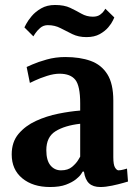

<svg xmlns="http://www.w3.org/2000/svg" viewBox="-20 -740 553 771"><path d="M327 -591Q295 -591 270.5 -603Q246 -615 223 -627Q200 -639 172 -639Q154 -639 141 -627.5Q128 -616 121 -605Q114 -594 114 -594L78 -630Q78 -630 85 -643.5Q92 -657 107 -675Q122 -693 145.5 -706.5Q169 -720 201 -720Q238 -720 262 -708.5Q286 -697 307 -685Q328 -673 353 -673Q371 -673 382 -681Q393 -689 398 -697Q403 -705 403 -705L439 -670Q439 -670 433.5 -658Q428 -646 415 -630.5Q402 -615 380.5 -603Q359 -591 327 -591ZM181 11Q112 11 69.5 -24Q27 -59 27 -120Q27 -170 54.5 -202.5Q82 -235 124.5 -254.5Q167 -274 214.5 -283.5Q262 -293 302 -296V-325Q302 -395 282.5 -419.5Q263 -444 219 -444Q196 -444 168 -435Q140 -426 120 -416.5Q100 -407 100 -407L87 -471Q87 -471 109.5 -481Q132 -491 167.5 -501Q203 -511 242 -511Q301 -511 344 -495.5Q387 -480 411 -442Q435 -404 435 -336V-109Q435 -78 442 -67Q449 -56 456 -56Q465 -56 477.5 -59.5Q490 -63 490 -63L494 -11Q494 -11 475 -5.5Q456 0 430 5.5Q404 11 383 11Q354 11 338 -3.5Q322 -18 317 -51H312Q312 -51 306 -41.5Q300 -32 285 -20Q270 -8 245 1.5Q220 11 181 11ZM225 -56Q253 -56 269.5 -70Q286 -84 294 -97.5Q302 -111 302 -111V-243Q240 -236 203 -213Q166 -190 166 -137Q166 -96 182.5 -76Q199 -56 225 -56Z"/></svg>

Font: Arsenal SC
Style: Bold
Weight: 700
Designer: Andrij Shevchenko
Foundry: Stairsfor
Version: Version 2.001; ttfautohint (v1.8.4.7-5d5b)